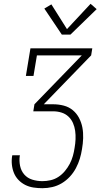

<svg xmlns="http://www.w3.org/2000/svg" viewBox="-20 -989 540 1009"><path d="M203 0Q179 0 156 -3.5Q133 -7 113 -17Q93 -27 77.5 -43Q62 -59 53.5 -79.5Q45 -100 42.5 -123.5Q40 -147 44 -171Q44 -171 44.5 -171.5Q45 -172 45 -173H85Q85 -172 84.5 -172Q84 -172 84 -171Q80 -144 85.5 -117.5Q91 -91 107.5 -72Q124 -53 149.5 -45Q175 -37 203 -37Q224 -37 246 -42Q268 -47 287 -59.5Q306 -72 321 -90Q336 -108 346.5 -128Q357 -148 363 -169.5Q369 -191 372 -212Q376 -234 377 -257Q378 -280 375 -301.5Q372 -323 363.5 -342.5Q355 -362 339.5 -376.5Q324 -391 303 -397.5Q282 -404 260 -404H155L161 -441L410 -698H174L156 -590H116L140 -735H465L459 -698L210 -441H260Q288 -441 315 -434Q342 -427 362.5 -410Q383 -393 395.5 -369Q408 -345 413 -318.5Q418 -292 417 -263Q416 -234 411 -206Q407 -180 399.5 -155Q392 -130 379 -105.5Q366 -81 347 -60.5Q328 -40 304.5 -26Q281 -12 255 -6Q229 0 203 0ZM305 -807 213 -944 250 -966 332 -836 456 -969 488 -941 350 -807Z"/></svg>

Font: Iosevka Slab Extralight
Style: Italic
Weight: 200
Italic angle: -9°
Monospace: yes
Designer: Belleve Invis
Foundry: Belleve Invis
Version: Version 11.1.1; ttfautohint (v1.8.3)